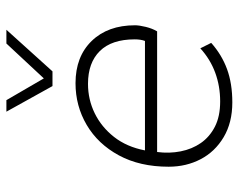

<svg xmlns="http://www.w3.org/2000/svg" viewBox="-93 -643 746 600"><g transform="rotate(-90 280.0 -343.0)"><path d="M260 10Q197 10 151.5 -17Q106 -44 82.5 -89Q59 -134 59 -189Q59 -279 94.5 -344.5Q130 -410 189.5 -445Q249 -480 320 -480Q403 -480 452 -429.5Q501 -379 501 -294Q501 -281 496 -260.5Q491 -240 482 -225H105Q100 -187 107 -151.5Q114 -116 133 -88.5Q152 -61 184 -44.5Q216 -28 263 -28Q311 -28 353 -43.5Q395 -59 429 -90L446 -56Q409 -23 364 -6.5Q319 10 260 10ZM110 -263H452Q457 -276 457 -295Q457 -367 420.5 -404Q384 -441 318 -441Q269 -441 226 -420Q183 -399 152 -359.5Q121 -320 110 -263ZM311 -552 231 -696H267L335 -579L444 -696H487L357 -552Z"/></g></svg>

Font: Gantari ExtraLight
Style: Italic
Weight: 250
Italic angle: -10°
Designer: Anugrah Pasau
Foundry: Lafontype
Version: Version 1.000